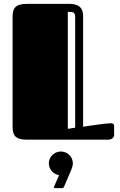

<svg xmlns="http://www.w3.org/2000/svg" viewBox="-20 -721 619 991"><path d="M45 -68C45 -23 58 0 119 0H537C559 0 569 -12 569 -24V-69C569 -82 562 -85 550 -85C529 -85 409 -67 409 -67C409 -297 409 -620 409 -620C409 -651 414 -701 338 -701H120C58 -701 45 -678 45 -633ZM368 -62 330 -56V-660C361 -660 368 -658 368 -629ZM232 122C232 153 256 179 285 183L261 238C259 241 258 243 258 245C258 248 261 250 266 250H298C308 250 309 246 313 237L348 155C352 146 356 133 356 122C356 88 328 61 294 61C261 61 232 88 232 122Z"/></svg>

Font: Fascinate Inline
Style: Regular
Weight: 900
Designer: Astigmatic (AOETI)
Foundry: Astigmatic (AOETI)
Version: Version 1.000